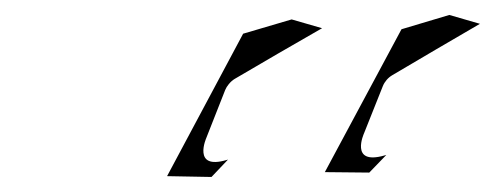

<svg xmlns="http://www.w3.org/2000/svg" viewBox="-20 -1036 665 258"><path d="M371.9 -1009.9 306.7 -990.7 204.5 -799.3 264.2 -798.2 286.4 -821.6 284.8 -821.1C237.6 -807 257.4 -851.1 257.4 -851.1L282.6 -915.1C284.5 -919.9 289.5 -926.5 295.4 -930C334.6 -953.2 371.8 -974.5 412.8 -998.1ZM583.8 -1015.9 519.5 -996.7 416.5 -804.7 476.2 -804.1 499.1 -827.8 496.3 -827C449.2 -813.7 469.3 -857.2 469.3 -857.2L494.4 -920.2C496.8 -926.2 501.4 -931.6 507.2 -935C546.2 -958.1 584.7 -980.6 624.9 -1004Z"/></svg>

Font: Hussar Ekologiczny
Style: Regular
Weight: 400
Foundry: Cannot Into Space Fonts
Version: Version 0.97